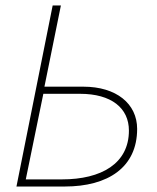

<svg xmlns="http://www.w3.org/2000/svg" viewBox="-20 -680 574 700"><path d="M40 0H216C374 0 480 -70 480 -210C480 -302 404 -364 284 -364H142L202 -660H172ZM74 -26 138 -338H272C386 -338 450 -286 450 -204C450 -84 350 -26 206 -26Z"/></svg>

Font: Source Sans Pro ExtraLight
Style: Italic
Weight: 200
Italic angle: -11°
Designer: Paul D. Hunt
Foundry: Adobe Systems Incorporated
Version: Version 3.006;hotconv 1.0.111;makeotfexe 2.5.65597